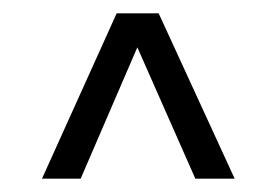

<svg xmlns="http://www.w3.org/2000/svg" viewBox="-20 -770 414 288"><path d="M43 -502 155 -750H218L332 -502H273L186 -699L101 -502Z"/></svg>

Font: Saira Ultra Condensed
Style: Regular
Weight: 400
Width: 1
Designer: Hector Gatti with collaboration of the Omnibus-Type team
Foundry: Omnibus-Type
Version: Version 1.001; ttfautohint (v1.8)